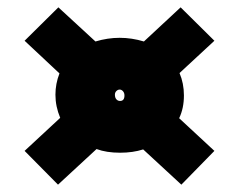

<svg xmlns="http://www.w3.org/2000/svg" viewBox="-20 -503 651 523"><path d="M468 -181 564 -92 474 0 370 -96Q342 -87 307 -87Q270 -87 243 -97L138 0L47 -92L144 -182Q131 -213 131 -245Q131 -275 142 -303L47 -392L139 -483L240 -390Q273 -400 306 -400Q339 -400 372 -390L472 -483L564 -392L469 -304Q481 -276 481 -243Q481 -208 468 -181ZM307 -228Q319 -228 319 -243Q319 -250 315 -254.5Q311 -259 306 -259Q301 -259 297 -255Q293 -251 293 -245Q293 -237 297 -232.5Q301 -228 307 -228Z"/></svg>

Font: Ysabeau Heavy
Style: Regular
Weight: 800
Designer: Christian Thalmann (Catharsis Fonts)
Version: Version 0.003